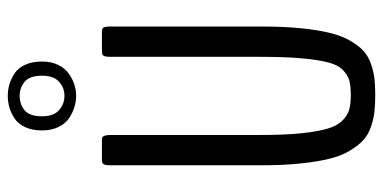

<svg xmlns="http://www.w3.org/2000/svg" viewBox="-268 -718 993 498"><g transform="rotate(-90 229.0 -469.5)"><path d="M139.2 -857.4Q139.2 -882.8 147.7 -901.1Q156.2 -919.4 170.2 -928.7Q184.1 -938 198.7 -942.1Q213.4 -946.3 229 -946.3Q244.6 -946.3 258.8 -942.1Q272.9 -938 287.1 -928.7Q301.3 -919.4 309.6 -901.1Q317.9 -882.8 317.9 -857.4Q317.9 -833 308.8 -814.9Q299.8 -796.9 285.6 -787.4Q271.5 -777.8 257.3 -773.4Q243.2 -769 229 -769Q214.8 -769 200.2 -773.4Q185.5 -777.8 171.4 -787.1Q157.2 -796.4 148.2 -814.7Q139.2 -833 139.2 -857.4ZM229 -799.3Q250 -799.3 265.6 -813.5Q281.2 -827.6 281.2 -857.4Q281.2 -889.2 265.6 -902.3Q250 -915.5 229 -915.5Q207 -915.5 191.4 -902.6Q175.8 -889.6 175.8 -857.4Q175.8 -827.6 191.7 -813.5Q207.5 -799.3 229 -799.3ZM231.4 6.8Q205.6 6.8 186.8 4.6Q168 2.4 147.7 -4.6Q127.4 -11.7 113.5 -24.7Q99.6 -37.6 86.4 -59.6Q73.2 -81.5 65.7 -112.3Q58.1 -143.1 53.5 -187.3Q48.8 -231.4 48.8 -288.1V-679.2Q48.8 -693.8 51.8 -698Q54.7 -702.1 61 -702.1H115.2Q119.1 -702.1 121.6 -700.9Q124 -699.7 125.7 -694.3Q127.4 -689 127.4 -679.2V-290.5Q127.4 -228 131.8 -185.5Q136.2 -143.1 143.6 -117.7Q150.9 -92.3 164.6 -78.6Q178.2 -64.9 193.1 -60.8Q208 -56.6 231 -56.6Q254.4 -56.6 268.6 -60.5Q282.7 -64.5 295.9 -77.1Q309.1 -89.8 315.7 -115.5Q322.3 -141.1 326.2 -183.6Q330.1 -226.1 330.1 -290.5V-679.2Q330.1 -693.8 333 -698Q335.9 -702.1 342.3 -702.1H397Q403.3 -702.1 406 -698Q408.7 -693.8 408.7 -679.2V-288.1Q408.7 -231 404.3 -186.8Q399.9 -142.6 392.3 -111.6Q384.8 -80.6 372.1 -58.6Q359.4 -36.6 345.9 -24.2Q332.5 -11.7 312.7 -4.6Q293 2.4 274.9 4.6Q256.8 6.8 231.4 6.8Z"/></g></svg>

Font: BenchNine
Style: Regular
Weight: 400
Designer: Vernon Adams
Foundry: Vernon Adams
Version: Version 1 ; ttfautohint (v0.92.18-e454-dirty) -l 8 -r 50 -G 